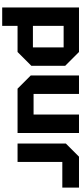

<svg xmlns="http://www.w3.org/2000/svg" viewBox="485 -1085 740 1750"><g transform="rotate(90 855.0 -210.0)"><path d="M48 140V-560H454L580 -434V-126L454 0H216V140ZM412 -420H216V-140H412Z M1192 -560V0H788L668 -120V-560H836V-146H1024V-560Z M1288 0V-440L1408 -560H1690V-408H1456V0Z"/></g></svg>

Font: Tektur
Style: Bold
Weight: 700
Designer: Adam Jagosz
Foundry: Adam Jagosz
Version: Version 1.005;gftools[0.9.30]